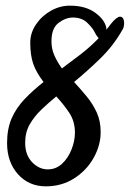

<svg xmlns="http://www.w3.org/2000/svg" viewBox="-20 -646 468 679"><path d="M142 13Q82 13 43.5 -30Q5 -73 5 -140Q5 -190 21 -227Q37 -264 66.5 -295Q96 -326 134 -356Q108 -390 97.5 -420.5Q87 -451 87 -495Q87 -530 107.5 -560Q128 -590 160 -608Q192 -626 227 -626Q282 -626 316 -601.5Q350 -577 356 -548V-541Q360 -545 363.5 -550Q367 -555 371 -560Q382 -574 390.5 -580.5Q399 -587 404 -587Q412 -587 415.5 -580.5Q419 -574 419 -564Q419 -549 412 -539Q380 -483 334 -438.5Q288 -394 242 -356Q265 -331 286.5 -305Q308 -279 322 -248.5Q336 -218 336 -179Q336 -132 311 -87.5Q286 -43 242 -15Q198 13 142 13ZM199 -404Q233 -429 266 -454.5Q299 -480 329 -511Q326 -514 322.5 -519Q319 -524 315 -532Q307 -548 288 -566Q269 -584 238 -584Q212 -584 187 -565Q162 -546 162 -500Q162 -473 172.5 -449.5Q183 -426 199 -404ZM149 -47Q178 -47 199.5 -67Q221 -87 233 -117.5Q245 -148 245 -177Q245 -217 225 -247Q205 -277 179 -305Q151 -282 126 -258Q101 -234 85 -206Q69 -178 69 -141Q69 -98 93.5 -72.5Q118 -47 149 -47Z"/></svg>

Font: Solitreo
Style: Regular
Weight: 400
Designer: Nathan Gross, Bryan Kirschen, Binghamton University
Foundry: Eli Heuer
Version: Version 1.100; ttfautohint (v1.8.4.7-5d5b)